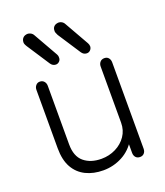

<svg xmlns="http://www.w3.org/2000/svg" viewBox="-144 -879 846 986"><g transform="rotate(-20 278.5 -386.0)"><path d="M251 10Q197 10 155.5 -10.5Q114 -31 91 -72Q68 -113 68 -177V-496Q68 -510 76.5 -520Q85 -530 98 -530Q113 -530 121.5 -520Q130 -510 130 -496V-176Q130 -110 166.5 -79.5Q203 -49 262 -49Q304 -49 340 -67Q376 -85 397.5 -116.5Q419 -148 419 -189V-496Q419 -510 427.5 -520Q436 -530 451 -530Q466 -530 474 -520Q482 -510 482 -496V-24Q482 -9 473.5 0.5Q465 10 451 10Q436 10 427.5 0.5Q419 -9 419 -24V-108L432 -91Q403 -41 354.5 -15.5Q306 10 251 10ZM205 -584Q189 -585 179 -600L98 -724Q93 -732 90.5 -738.5Q88 -745 89 -751Q90 -763 97 -771Q104 -779 115 -781Q125 -784 137 -779Q149 -774 155 -762L230 -630Q235 -621 234 -611Q234 -599 225 -591Q216 -583 205 -584ZM374 -584Q358 -585 348 -600L267 -724Q263 -732 260.5 -738.5Q258 -745 259 -751Q259 -763 266 -771Q273 -779 284 -781Q295 -784 306.5 -779Q318 -774 324 -762L399 -630Q404 -621 404 -611Q403 -599 394.5 -591Q386 -583 374 -584Z"/></g></svg>

Font: National Park Light
Style: Regular
Weight: 300
Designer: Andrea Herstowski, Ben Hoepner
Version: Version 1.009